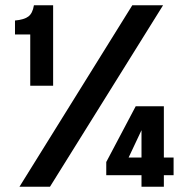

<svg xmlns="http://www.w3.org/2000/svg" viewBox="-20 -710 720 730"><path d="M54 0 483 -690H600L170 0ZM95 -384V-579H37V-632Q71 -635 87.5 -647Q104 -659 109 -690H182V-384ZM518 0V-44H384V-94L496 -306H603V-111H640V-44H603V0ZM469 -111H518V-215Z"/></svg>

Font: Radio Canada Big SemiBold
Style: Regular
Weight: 600
Designer: Étienne Aubert Bonn
Foundry: Coppers and Brasses
Version: Version 1.001